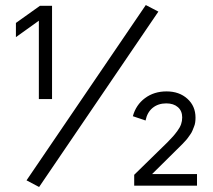

<svg xmlns="http://www.w3.org/2000/svg" viewBox="-20 -729 843 760"><path d="M85 -15.1 557.1 -709 606.9 -683.1 134.8 11.2ZM511.2 5.9V-37.1L643.1 -166Q658.2 -181.6 665 -189.2Q671.9 -196.8 682.1 -210.7Q692.4 -224.6 696.8 -237.3Q701.2 -250 701.2 -264.2Q701.2 -290 684.1 -304.9Q667 -319.8 638.2 -319.8Q606 -319.8 584.2 -302Q562.5 -284.2 556.2 -252L505.9 -269Q518.1 -314 554 -340.6Q589.8 -367.2 639.2 -367.2Q689.5 -367.2 721.7 -338.1Q753.9 -309.1 753.9 -263.2Q753.9 -253.9 752.7 -244.9Q751.5 -235.8 747.8 -227.1Q744.1 -218.3 741.5 -211.4Q738.8 -204.6 732.7 -196Q726.6 -187.5 723.4 -182.9Q720.2 -178.2 712.2 -169.7Q704.1 -161.1 701.4 -158.2Q698.7 -155.3 689.7 -146.5Q680.7 -137.7 679.2 -136.2L582 -40H759.8V5.9ZM186 -706.1V-336.9H133.8V-647L43 -582V-638.2L138.2 -706.1Z"/></svg>

Font: LT Superior
Style: Regular
Weight: 400
Designer: Daniel Lyons
Foundry: LyonsType
Version: Version 1.000